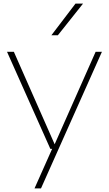

<svg xmlns="http://www.w3.org/2000/svg" viewBox="-20 -828 606 1068"><path d="M512 -540H547L208 220H172L270 0H260L19 -540H57L284 -25.5ZM266 -632 400 -808H442L302 -632Z"/></svg>

Font: Encode Sans Expanded Thin
Style: Regular
Weight: 250
Width: 7
Designer: Multiple Designers
Foundry: Impallari Type
Version: Version 2.000